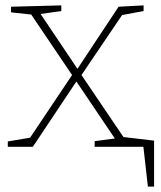

<svg xmlns="http://www.w3.org/2000/svg" viewBox="-20 -546 598 714"><path d="M9 0V-20L92 -34L248 -267L96 -492L21 -500V-521L208 -526V-505L131 -494L268 -290L421 -521L514 -526V-505L434 -490L283 -267L442 -32L524 -21V0H332V-21L407 -31L264 -243L102 0ZM417 -39 553 -23V148H530L513 -2L434 0Z"/></svg>

Font: Bitter ExtraLight
Style: Regular
Weight: 200
Designer: Sol Matas, and Bitter project Authors
Foundry: Sol Matas
Version: Version 2.001